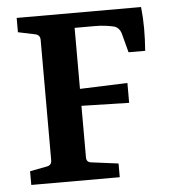

<svg xmlns="http://www.w3.org/2000/svg" viewBox="-46 -614 575 655"><g transform="rotate(-5 242.0 -286.0)"><path d="M229 -254V-77Q229 -61 245 -59L338 -47V0H35V-47L93 -58Q110 -61 110 -78V-490Q110 -508 92 -511L35 -523V-572H461Q465 -535 465 -498Q465 -461 462 -422H405L387 -490Q381 -507 366 -513Q355 -516 337 -518.5Q319 -521 300 -521H229V-312L392 -318V-250Z"/></g></svg>

Font: Rasa SemiBold
Style: Regular
Weight: 600
Designer: Anna Giedrys (Yrsa+Rasa design), David Brezina (Yrsa art-direction, Rasa art-direction, design)
Foundry: Rosetta Type Foundry
Version: Version 2.004